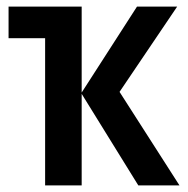

<svg xmlns="http://www.w3.org/2000/svg" viewBox="-20 -563 570 583"><path d="M117 0V-447H6V-543H228V-282L396 -543H518L343 -284L525 0H400L228 -278V0Z"/></svg>

Font: Noto Sans Mono Condensed SemiBold
Style: Regular
Weight: 600
Width: 3
Designer: Monotype Design Team
Foundry: Monotype Imaging Inc.
Version: Version 2.014